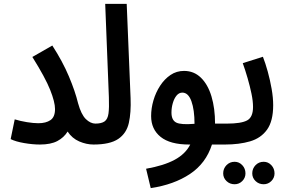

<svg xmlns="http://www.w3.org/2000/svg" viewBox="-20 -741 1484 991"><path d="M178 -105Q217 -105 240.5 -121Q264 -137 264 -178Q264 -214 239 -277Q214 -340 147 -447L250 -506Q303 -424 335.5 -347Q368 -270 383 -208Q399 -150 423 -126.5Q447 -103 473 -103Q500 -103 513 -88Q526 -73 526 -51Q526 -26 511 -10.5Q496 5 463 5Q426 5 389 -11Q352 -27 329 -62Q310 -31 276 -13Q242 5 186 5Q149 5 105 -2.5Q61 -10 35 -23L56 -125Q85 -116 119 -110.5Q153 -105 178 -105Z M462 5 471 -103Q504 -103 520 -114.5Q536 -126 540 -155.5Q544 -185 542 -239L523 -721H634L654 -235Q657 -160 645 -106.5Q633 -53 590.5 -24Q548 5 462 5Z M758 230 734 130Q825 114 881 84Q937 54 962 5H956Q858 5 809 -34.5Q760 -74 760 -142Q760 -182 772 -223Q784 -264 806.5 -298.5Q829 -333 860 -354Q891 -375 930 -375Q981 -375 1017 -340Q1053 -305 1071.5 -243.5Q1090 -182 1090 -103H1151Q1176 -103 1190.5 -89Q1205 -75 1205 -51Q1205 5 1142 5H1074Q1043 102 960.5 157Q878 212 758 230ZM865 -160Q865 -121 889.5 -108.5Q914 -96 984 -102Q984 -174 968 -218.5Q952 -263 921 -263Q904 -263 891.5 -248Q879 -233 872 -209Q865 -185 865 -160Z M1341 210Q1316 210 1299 193.5Q1282 177 1282 154Q1282 129 1299 111.5Q1316 94 1341 94Q1364 94 1380.5 111.5Q1397 129 1397 154Q1397 177 1380.5 193.5Q1364 210 1341 210ZM1191 210Q1166 210 1149 193.5Q1132 177 1132 154Q1132 129 1149 111.5Q1166 94 1191 94Q1214 94 1230.5 111.5Q1247 129 1247 154Q1247 177 1230.5 193.5Q1214 210 1191 210Z M1141 5 1151 -103Q1225 -103 1255.5 -119.5Q1286 -136 1286 -189Q1286 -219 1278 -257.5Q1270 -296 1258 -337.5Q1246 -379 1233 -415L1337 -448Q1350 -415 1362 -371.5Q1374 -328 1382 -282.5Q1390 -237 1390 -198Q1390 -116 1358.5 -72Q1327 -28 1271 -11.5Q1215 5 1141 5Z"/></svg>

Font: Noto Sans Arabic ExtCond SemBd
Style: Regular
Weight: 600
Width: 2
Designer: Monotype Design Team, Nadine Chahine, Nizar Qandah and Khaled Hosny
Foundry: Monotype Imaging Inc.
Version: Version 2.012; ttfautohint (v1.8.4.7-5d5b)